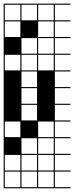

<svg xmlns="http://www.w3.org/2000/svg" viewBox="-20 -747 404 1046"><path d="M363.6 278.8H0V187.9H6.1V272.7H90.9V187.9H0V-727.3H363.6V-721.2H278.8V-636.4H363.6V-630.3H278.8V-545.5H363.6V-539.4H278.8V-454.5H363.6V-448.5H278.8V-363.6H363.6V-357.6H278.8V-272.7H363.6V-266.7H278.8V-181.8H363.6V-175.8H278.8V-90.9H363.6V-84.8H278.8V0H363.6V6.1H278.8V90.9H363.6V97H278.8V181.8H363.6V187.9H278.8V272.7H363.6ZM90.9 -636.4V-721.2H6.1V-636.4ZM187.9 -636.4H272.7V-721.2H187.9ZM97 -636.4H181.8V-721.2H97ZM187.9 -545.5H272.7V-630.3H187.9ZM97 -545.5H181.8V-630.3H97ZM6.1 -545.5H90.9V-630.3H6.1ZM187.9 -454.5H272.7V-539.4H187.9ZM6.1 -454.5H90.9V-539.4H6.1ZM97 -454.5H181.8V-539.4H97ZM187.9 -363.6H272.7V-448.5H187.9ZM6.1 -363.6H90.9V-448.5H6.1ZM97 -363.6H181.8V-448.5H97ZM97 -272.7H181.8V-357.6H97ZM97 -181.8H181.8V-266.7H97ZM97 -90.9H181.8V-175.8H97ZM187.9 0H272.7V-84.8H187.9ZM6.1 0H90.9V-84.8H6.1ZM187.9 90.9H272.7V6.1H187.9ZM97 90.9H181.8V6.1H97ZM97 181.8H181.8V97H97ZM6.1 181.8H90.9V97H6.1ZM187.9 181.8H272.7V97H187.9ZM272.7 272.7V187.9H97V272.7H181.8V187.9H187.9V272.7ZM0 -545.5H90.9V-454.5H0ZM90.9 -636.4H181.8V-545.5H90.9Z"/></svg>

Font: Micro 5 Charted
Style: Regular
Weight: 400
Designer: Sarah Cadigan-Fried
Version: Version 1.000; ttfautohint (v1.8.4.7-5d5b)